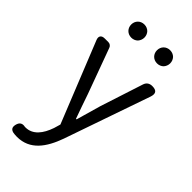

<svg xmlns="http://www.w3.org/2000/svg" viewBox="-306 -833 1133 1133"><g transform="rotate(45 260.5 -266.5)"><path d="M406 -248 491 -493C502 -527 490 -543 454 -543C431 -543 415 -532 408 -510L321 -242C307 -193 291 -138 277 -88H272C253 -139 235 -194 218 -242L115 -523C111 -535 100 -543 87 -543H60H57C30 -543 19 -527 29 -502L231 1L219 42C196 109 158 159 97 159C96 159 95 159 93 159C67 153 51 164 45 190C40 212 46 225 67 231C77 233 89 234 101 234C209 234 266 152 304 46ZM204 -751C194 -761 180 -767 164 -767C132 -767 109 -743 109 -712C109 -681 132 -657 164 -657C180 -657 194 -663 204 -673C213 -683 219 -697 219 -712C219 -728 213 -741 204 -751ZM419 -751C409 -761 395 -767 379 -767C347 -767 324 -743 324 -712C324 -681 347 -657 379 -657C395 -657 409 -663 419 -673C428 -683 434 -697 434 -712C434 -728 428 -741 419 -751Z"/></g></svg>

Font: GenSenRounded2 TW R
Style: Regular
Weight: 400
Version: Version 2.100;PS 2.1;hotconv 16.6.51;makeotf.lib2.5.65220 DE